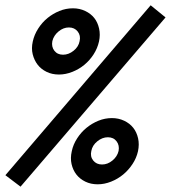

<svg xmlns="http://www.w3.org/2000/svg" viewBox="-72 -679 640 719"><path d="M547.9 -613.8 4.9 20 -51.8 -22.9 492.2 -659.2ZM50.8 -523.9Q56.2 -548.8 71 -572Q85.9 -595.2 106 -611.6Q126 -627.9 150.4 -637.9Q174.8 -647.9 201.2 -647.9Q226.1 -647.9 247.1 -637.9Q268.1 -627.9 281 -611.6Q293.9 -595.2 299.1 -572Q304.2 -548.8 298.8 -523.9Q293 -498 278.6 -475.6Q264.2 -453.1 244.1 -436.5Q224.1 -419.9 199 -409.9Q173.8 -399.9 148.9 -399.9Q123 -399.9 102.5 -409.9Q82 -419.9 69.1 -436.5Q56.2 -453.1 50.5 -475.6Q44.9 -498 50.8 -523.9ZM124 -524.9Q120.1 -503.9 131.6 -489Q143.1 -474.1 164.1 -474.1Q185.1 -474.1 203.6 -489Q222.2 -503.9 226.1 -524.9Q231 -545.9 219 -561Q207 -576.2 186 -576.2Q165 -576.2 147 -561Q128.9 -545.9 124 -524.9ZM196.8 -112.8Q202.1 -138.2 217 -161.1Q231.9 -184.1 252 -200.4Q272 -216.8 296.4 -226.8Q320.8 -236.8 347.2 -236.8Q372.1 -236.8 393.1 -226.8Q414.1 -216.8 427 -200.4Q439.9 -184.1 445.1 -161.1Q450.2 -138.2 444.8 -112.8Q439 -86.9 424.1 -64.5Q409.2 -42 389.2 -25.4Q369.1 -8.8 344 1.2Q318.8 11.2 293.9 11.2Q268.1 11.2 247.6 1.2Q227.1 -8.8 214.1 -25.4Q201.2 -42 196 -64.5Q190.9 -86.9 196.8 -112.8ZM270 -113.8Q265.1 -92.8 277.1 -77.9Q289.1 -63 310.1 -63Q331.1 -63 349.1 -77.9Q367.2 -92.8 372.1 -113.8Q376 -134.8 364.5 -149.9Q353 -165 332 -165Q311 -165 292.5 -149.9Q273.9 -134.8 270 -113.8Z"/></svg>

Font: Anonymous Pro
Style: Bold Italic
Weight: 700
Italic angle: -12°
Monospace: yes
Designer: Mark Simonson
Version: Version 1.003